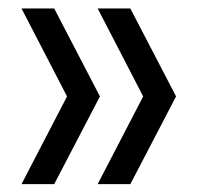

<svg xmlns="http://www.w3.org/2000/svg" viewBox="-20 -514 498 464"><path d="M32 -69 142 -281 32 -493.5H111L221.5 -281L111 -69ZM216 -69 326 -281 216 -493.5H295L405.5 -281L295 -69Z"/></svg>

Font: Encode Sans Semi Condensed
Style: Regular
Weight: 400
Width: 4
Designer: Multiple Designers
Foundry: Impallari Type
Version: Version 2.000